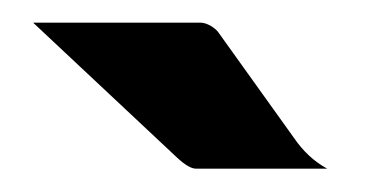

<svg xmlns="http://www.w3.org/2000/svg" viewBox="-20 -508 323 167"><path d="M8.8 -488.3H154.3Q158.4 -488.3 163.5 -485.4Q168.5 -482.4 170.9 -478.5L235.8 -387.9Q247.8 -370.4 264.6 -361.3H150.4Q144.3 -361.3 133.8 -371.1Z"/></svg>

Font: Agreloy
Style: Medium
Weight: 400
Designer: gluk
Foundry: gluk
Version: Version 0.27